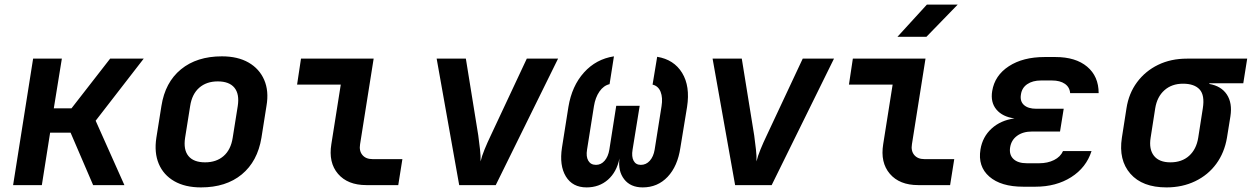

<svg xmlns="http://www.w3.org/2000/svg" viewBox="-20 -805 5444 835"><path d="M37 0 124 -550H249L214 -334H291L459 -550H605L396 -280L521 0H385L287 -228H198L162 0Z M854 10Q785 10 738 -17Q691 -44 670.5 -92.5Q650 -141 660 -206L682 -344Q698 -447 767 -503.5Q836 -560 945 -560Q1014 -560 1061 -533Q1108 -506 1129 -457.5Q1150 -409 1139 -345L1117 -206Q1100 -103 1031.5 -46.5Q963 10 854 10ZM872 -99Q921 -99 952.5 -126.5Q984 -154 992 -206L1014 -344Q1022 -396 999.5 -423.5Q977 -451 927 -451Q878 -451 846.5 -423.5Q815 -396 807 -344L785 -206Q777 -154 799.5 -126.5Q822 -99 872 -99Z M1573 0Q1492 0 1450 -49Q1408 -98 1421 -178L1462 -437H1272L1289 -550H1605L1546 -178Q1541 -149 1556 -131Q1571 -113 1600 -113H1730L1712 0Z M1977 0 1879 -550H2006L2060 -216Q2064 -186 2067.5 -155.5Q2071 -125 2070 -103Q2075 -125 2087.5 -155.5Q2100 -186 2114 -215L2271 -550H2407L2136 0Z M2531 10Q2470 10 2441 -37.5Q2412 -85 2424 -163L2452 -340Q2467 -431 2519.5 -489.5Q2572 -548 2650 -560L2631 -439Q2605 -433 2587 -407Q2569 -381 2563 -343L2533 -154Q2528 -124 2538.5 -106Q2549 -88 2572 -88Q2594 -88 2609.5 -106Q2625 -124 2630 -154L2660 -345H2762L2731 -154Q2726 -124 2735.5 -106Q2745 -88 2767 -88Q2790 -88 2806 -106Q2822 -124 2827 -154L2857 -343Q2863 -380 2853 -405.5Q2843 -431 2818 -437L2838 -558Q2911 -546 2946.5 -488Q2982 -430 2968 -340L2939 -163Q2927 -82 2883.5 -36Q2840 10 2775 10Q2722 10 2694.5 -25.5Q2667 -61 2674 -116Q2662 -57 2624 -23.5Q2586 10 2531 10Z M3177 0 3079 -550H3206L3260 -216Q3264 -186 3267.5 -155.5Q3271 -125 3270 -103Q3275 -125 3287.5 -155.5Q3300 -186 3314 -215L3471 -550H3607L3336 0Z M3973 0Q3892 0 3850 -49Q3808 -98 3821 -178L3862 -437H3672L3689 -550H4005L3946 -178Q3941 -149 3956 -131Q3971 -113 4000 -113H4130L4112 0ZM3883 -645 4011 -785H4145L4009 -645Z M4483 7H4430Q4333 7 4282.5 -37Q4232 -81 4244 -155Q4253 -210 4292.5 -246Q4332 -282 4392 -290Q4340 -297 4313.5 -328.5Q4287 -360 4295 -409Q4306 -477 4367.5 -517Q4429 -557 4523 -557H4570Q4658 -557 4708 -515Q4758 -473 4758 -400H4634Q4632 -426 4611 -440.5Q4590 -455 4555 -455H4507Q4471 -455 4447.5 -439Q4424 -423 4420 -394Q4415 -365 4433 -348.5Q4451 -332 4487 -332H4606L4590 -233H4468Q4429 -233 4403.5 -214.5Q4378 -196 4373 -164Q4368 -132 4387.5 -113.5Q4407 -95 4446 -95H4499Q4536 -95 4564 -109Q4592 -123 4603 -148H4727Q4704 -76 4638.5 -34.5Q4573 7 4483 7Z M5053 10Q4948 10 4896 -49.5Q4844 -109 4859 -206L4879 -334Q4889 -399 4925 -447.5Q4961 -496 5016.5 -523Q5072 -550 5142 -550H5404L5387 -443H5240L5239 -440Q5291 -431 5315.5 -394Q5340 -357 5331 -299L5316 -206Q5305 -141 5269.5 -92.5Q5234 -44 5178 -17Q5122 10 5053 10ZM5070 -99Q5120 -99 5151.5 -127.5Q5183 -156 5191 -206L5211 -334Q5220 -391 5197 -416Q5174 -441 5125 -441Q5076 -441 5044 -412.5Q5012 -384 5004 -334L4984 -206Q4976 -156 4998.5 -127.5Q5021 -99 5070 -99Z"/></svg>

Font: JetBrains Mono NL
Style: Bold Italic
Weight: 700
Italic angle: -9°
Designer: Philipp Nurullin, Konstantin Bulenkov
Foundry: JetBrains
Version: Version 2.304; ttfautohint (v1.8.4.7-5d5b)